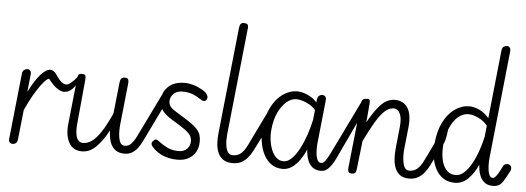

<svg xmlns="http://www.w3.org/2000/svg" viewBox="-59 -1182 3757 1371"><g transform="rotate(5 1819.5 -497.0)"><path d="M68.5 0Q55 0 46.5 -8Q38 -16 40 -33L90 -506Q92 -523.5 103 -532.2Q114 -541 126.5 -541Q139 -541 147.2 -532Q155.5 -523 153 -502L140 -379.5Q183 -464.5 221.5 -507.5Q260 -550.5 290 -550.5Q301.5 -550.5 312.8 -543.5Q324 -536.5 330.5 -527.5Q337.5 -518 337.5 -510Q337.5 -500.5 330.2 -488.5Q323 -476.5 311 -476.5Q306.5 -476.5 300.8 -479Q295 -481.5 287.5 -485Q281.5 -488 266.2 -474.5Q251 -461 229 -431.2Q207 -401.5 180.5 -355.8Q154 -310 126 -248.5L103 -35Q102 -23 97 -15.2Q92 -7.5 84.5 -3.8Q77 0 68.5 0ZM400 -402.5Q385.5 -402.5 370.5 -409.5Q355.5 -416.5 340.8 -428.5Q326 -440.5 312.5 -455.2Q299 -470 287.5 -485Q280 -495 283.5 -506.5Q287 -518 295 -526Q303 -534 313.2 -535.8Q323.5 -537.5 330.5 -527.5Q339 -515.5 346.8 -504.5Q354.5 -493.5 362 -484.8Q369.5 -476 377.5 -469.5Q385.5 -463 394.5 -459.5Q403.5 -456 414 -456Q421.5 -456 431 -461.8Q440.5 -467.5 451 -476.8Q461.5 -486 471 -496.2Q480.5 -506.5 487 -515.5Q493 -523 496.5 -523Q499 -523 500.2 -520.2Q501.5 -517.5 501.5 -513Q501.5 -505 497.8 -493.2Q494 -481.5 487 -467Q477.5 -448.5 464.2 -433.8Q451 -419 435 -410.8Q419 -402.5 400 -402.5Z M870 0Q824.5 0 799 -22Q773.5 -44 763 -79.8Q752.5 -115.5 752.5 -156.5Q708.5 -76 663.8 -33Q619 10 564.5 10Q501 10 471.8 -41.8Q442.5 -93.5 451.5 -178.5L486 -506.5Q487 -519 492 -530Q497 -541 518.5 -541Q539 -541 542.8 -530.5Q546.5 -520 545 -504L514.5 -180.5Q509 -119.5 522 -85Q535 -50.5 568.5 -50.5Q599 -50.5 629.5 -71.5Q660 -92.5 693.5 -142.5Q727 -192.5 766 -278.5L790.5 -506.5Q791.5 -514.5 794.2 -522.5Q797 -530.5 804.2 -535.8Q811.5 -541 825 -541Q845 -541 849.5 -530.2Q854 -519.5 852.5 -504L821 -205Q819 -187 818.8 -162Q818.5 -137 822.2 -112.8Q826 -88.5 836.2 -72.5Q846.5 -56.5 865 -56.5Q875 -56.5 880 -47.2Q885 -38 885.5 -27.5Q886 -17 882.2 -8.5Q878.5 0 870 0ZM866.5 -56.5Q894 -56.5 913 -77Q932 -97.5 949.5 -133.5L1105 -452.5Q1111 -465.5 1121.8 -469.2Q1132.5 -473 1142 -468.2Q1151.5 -463.5 1154.2 -451Q1157 -438.5 1147.5 -418.5L994 -101.5Q981.5 -75.5 964.5 -52.2Q947.5 -29 924.2 -14.5Q901 0 870 0Q852 0 843.2 -9Q834.5 -18 834.5 -29Q834.5 -36 838 -42.2Q841.5 -48.5 848.8 -52.5Q856 -56.5 866.5 -56.5Z M1249 10Q1213 10 1182.5 2.5Q1152 -5 1127 -18.2Q1102 -31.5 1082.5 -49.5Q1064.5 -65.5 1058.2 -79.5Q1052 -93.5 1062 -105Q1075 -120 1084.8 -120.5Q1094.5 -121 1108.5 -108.5Q1133 -88.5 1169.5 -70.2Q1206 -52 1251.5 -52Q1290.5 -52 1312.5 -74.5Q1334.5 -97 1334.5 -130.5Q1334.5 -152 1323.2 -170.2Q1312 -188.5 1280.8 -211.2Q1249.5 -234 1189.5 -269.5Q1142.5 -297.5 1118.8 -327.2Q1095 -357 1095 -403.5Q1095 -460.5 1137.2 -500.8Q1179.5 -541 1254 -541Q1285 -541 1320 -530.8Q1355 -520.5 1393 -496.5Q1413.5 -484 1421.2 -466.5Q1429 -449 1420.5 -435.5Q1412.5 -423 1400.2 -424.2Q1388 -425.5 1370.5 -437.5Q1350.5 -452.5 1318.5 -465.2Q1286.5 -478 1244 -478Q1203 -478 1180 -454.5Q1157 -431 1157 -402.5Q1157 -374 1175.5 -356.2Q1194 -338.5 1230.5 -317.5Q1283 -286 1316 -263.2Q1349 -240.5 1366.5 -221Q1384 -201.5 1390.8 -180.8Q1397.5 -160 1397.5 -133Q1397.5 -90.5 1379.5 -58.2Q1361.5 -26 1328.2 -8Q1295 10 1249 10Z M1646 0Q1602 0 1576 -18Q1550 -36 1537.8 -65.8Q1525.5 -95.5 1523.5 -132Q1521.5 -168.5 1525.5 -205L1606 -967.5Q1608 -985.5 1615.5 -994.8Q1623 -1004 1637.5 -1004Q1654.5 -1004 1663 -996.8Q1671.5 -989.5 1669 -968L1588.5 -205Q1586.5 -187 1586.2 -162Q1586 -137 1590.5 -112.8Q1595 -88.5 1606.8 -72.5Q1618.5 -56.5 1641 -56.5Q1652 -56.5 1657.8 -46.8Q1663.5 -37 1664 -25.5Q1664 -15.5 1659.8 -7.8Q1655.5 0 1646 0ZM1642.5 -56.5Q1676.5 -56.5 1699.8 -77Q1723 -97.5 1740.5 -133.5L1886 -432.5Q1888.5 -437 1890 -437Q1895 -437.5 1896 -426.2Q1897 -415 1895.5 -397.2Q1894 -379.5 1891.5 -359.5Q1889 -337 1883.5 -311Q1878 -285 1874 -277L1785 -101.5Q1772 -75.5 1753 -52.2Q1734 -29 1707.8 -14.5Q1681.5 0 1646 0Q1628 0 1619.2 -9Q1610.5 -18 1610.5 -29Q1610.5 -36 1614.2 -42.2Q1618 -48.5 1625 -52.5Q1632 -56.5 1642.5 -56.5Z M2004 10Q1955.5 10 1921.2 -14.8Q1887 -39.5 1866.5 -80.5Q1846 -121.5 1838.5 -171.2Q1831 -221 1836 -271Q1845.5 -359 1878 -421.5Q1910.5 -484 1958.8 -517.5Q2007 -551 2062.5 -551Q2083 -551 2109.2 -543Q2135.5 -535 2160.5 -519.8Q2185.5 -504.5 2202 -483L2205 -506Q2207.5 -524 2217.8 -532.5Q2228 -541 2240.5 -541Q2253 -541 2261.8 -532Q2270.5 -523 2268 -502L2235.5 -191.5Q2233 -166 2234.5 -134.2Q2236 -102.5 2245 -79.5Q2254 -56.5 2274 -56.5Q2284.5 -56.5 2289.5 -47.2Q2294.5 -38 2295 -26.5Q2295 -16.5 2291 -8.2Q2287 0 2279 0Q2239 0 2215 -20Q2191 -40 2180 -72.8Q2169 -105.5 2167 -144Q2150 -103 2125.5 -68Q2101 -33 2070.2 -11.5Q2039.5 10 2004 10ZM2005.5 -45Q2035.5 -45 2063.8 -73Q2092 -101 2116.5 -147.2Q2141 -193.5 2160 -249Q2179 -304.5 2190 -359L2197.5 -429Q2182 -448.5 2157.2 -463.2Q2132.5 -478 2106.5 -486.2Q2080.5 -494.5 2059.5 -494.5Q2022 -494.5 1988 -465.2Q1954 -436 1930.2 -385Q1906.5 -334 1900 -268Q1895.5 -230 1900.2 -190.8Q1905 -151.5 1918.2 -118.5Q1931.5 -85.5 1953.2 -65.2Q1975 -45 2005.5 -45ZM2275.5 -56.5Q2290 -56.5 2304.8 -77Q2319.5 -97.5 2337 -133.5L2526.5 -523Q2527.5 -524.5 2528 -525Q2528.5 -525.5 2529 -525.5Q2532 -525.5 2534.5 -510.8Q2537 -496 2536.5 -475Q2536 -457 2533 -437.5Q2530 -418 2523 -402.5L2381.5 -101.5Q2369.5 -76 2354.2 -52.8Q2339 -29.5 2320.2 -14.8Q2301.5 0 2279 0Q2261 0 2252.2 -9Q2243.5 -18 2243.5 -29Q2243.5 -39.5 2251.8 -48Q2260 -56.5 2275.5 -56.5Z M2909.5 0Q2868.5 0 2844 -18Q2819.5 -36 2807.8 -65.8Q2796 -95.5 2794 -132Q2792 -168.5 2795.5 -205L2811.5 -360.5Q2818 -422 2802.8 -455.8Q2787.5 -489.5 2755.5 -489.5Q2724 -489.5 2693.5 -462Q2663 -434.5 2629.8 -378.8Q2596.5 -323 2555 -237.5L2532.5 -41.5Q2531.5 -29.5 2529.2 -20.2Q2527 -11 2520.5 -5.5Q2514 0 2500 0Q2479 0 2474 -11.2Q2469 -22.5 2471 -39.5L2520.5 -506Q2522.5 -524.5 2531.8 -532.8Q2541 -541 2562.5 -541Q2577.5 -541 2580.5 -533.8Q2583.5 -526.5 2582 -508L2570.5 -373.5Q2612.5 -452.5 2658.2 -501.8Q2704 -551 2759.5 -551Q2823 -551 2853 -502.8Q2883 -454.5 2873 -362.5L2856.5 -205Q2854.5 -187 2854.8 -162Q2855 -137 2859.2 -112.8Q2863.5 -88.5 2874.2 -72.5Q2885 -56.5 2904.5 -56.5Q2917.5 -56.5 2923.5 -47.2Q2929.5 -38 2929.5 -27Q2929.5 -17 2924.5 -8.5Q2919.5 0 2909.5 0ZM2906 -56.5Q2940 -56.5 2963.2 -77Q2986.5 -97.5 3004 -133.5L3149.5 -432.5Q3152 -437 3153.5 -437Q3158.5 -437.5 3159.5 -426.2Q3160.5 -415 3159 -397.2Q3157.5 -379.5 3155 -359.5Q3152.5 -337 3147 -311Q3141.5 -285 3137.5 -277L3048.5 -101.5Q3035.5 -75.5 3016.5 -52.2Q2997.5 -29 2971.2 -14.5Q2945 0 2909.5 0Q2891.5 0 2882.8 -9Q2874 -18 2874 -29Q2874 -36 2877.5 -42.2Q2881 -48.5 2888.2 -52.5Q2895.5 -56.5 2906 -56.5Z M3237.5 1.5Q3188.5 1.5 3154.2 -21Q3120 -43.5 3099.5 -82Q3079 -120.5 3071.8 -169.2Q3064.5 -218 3069.5 -271Q3078 -359 3110.5 -421.8Q3143 -484.5 3191.2 -518Q3239.5 -551.5 3295 -551.5Q3329 -551.5 3368 -532.8Q3407 -514 3435.5 -478.5L3487 -969.5Q3489 -988 3499.8 -996Q3510.5 -1004 3523.5 -1004Q3535 -1004 3543.2 -995.2Q3551.5 -986.5 3549.5 -967L3468.5 -194Q3466 -169 3467.2 -136.5Q3468.5 -104 3477 -80.2Q3485.5 -56.5 3504.5 -56.5Q3517 -56.5 3523.5 -47.2Q3530 -38 3530.5 -27Q3530.5 -17 3525.5 -8.5Q3520.5 0 3509.5 0Q3471 0 3447.5 -19.8Q3424 -39.5 3413 -72.2Q3402 -105 3400.5 -143Q3374.5 -82 3332.8 -40.2Q3291 1.5 3237.5 1.5ZM3238.5 -54Q3270.5 -54 3299 -80.2Q3327.5 -106.5 3351.2 -149.5Q3375 -192.5 3392.8 -243.8Q3410.5 -295 3421.5 -345.5L3429.5 -424.5Q3404.5 -456.5 3364.5 -475.8Q3324.5 -495 3292.5 -495Q3252.5 -495 3219 -466.5Q3185.5 -438 3162.8 -387.2Q3140 -336.5 3132.5 -269Q3126.5 -213 3135.2 -164Q3144 -115 3169.8 -84.5Q3195.5 -54 3238.5 -54ZM3504.5 -56.5Q3512.5 -56.5 3522 -66Q3531 -75 3543 -95.2Q3555 -115.5 3572 -150.5Q3573.5 -154 3581 -159.2Q3588.5 -164.5 3599.5 -164.5Q3611 -164.5 3619.8 -158Q3628.5 -151.5 3629.5 -137.5Q3630.5 -129.5 3625.8 -118.5Q3621 -107.5 3602 -73Q3591.5 -54.5 3583 -41Q3574.5 -27.5 3564.5 -18.5Q3544 0 3509.5 0Q3499 0 3494.2 -9Q3489.5 -18 3489.5 -29Q3489.5 -39.5 3493.5 -48Q3497.5 -56.5 3504.5 -56.5Z"/></g></svg>

Font: Edu SA Hand Cursive
Style: Regular
Weight: 400
Designer: Tina and Corey Anderson, Eben Sorkin, Mirko Velimirovic
Foundry: Google for Education
Version: Version 2.000